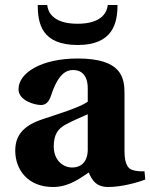

<svg xmlns="http://www.w3.org/2000/svg" viewBox="-20 -736 601 768"><path d="M41 -133C41 -58 91 12 192 12C256 12 300 -23 335 -46C348 -15 365 12 413 12C465 12 528 -5 561 -18L558 -51C545 -50 525 -51 510 -56C497 -60 478 -72 478 -131V-362C478 -424 468 -502 291 -502C144 -502 54 -444 54 -379C54 -334 118 -316 144 -316C166 -316 177 -332 185 -356C213 -441 245 -456 273 -456C302 -456 331 -439 331 -382V-329C296 -305 212 -280 147 -258C68 -231 41 -190 41 -133ZM195 -150C195 -197 211 -220 241 -237C272 -254 307 -268 331 -279V-134C329 -80 296 -66 269 -66C230 -66 195 -97 195 -150ZM131 -716C131 -640 148 -556 291 -556C433 -556 450 -646 450 -716H411C409 -692 392 -641 290 -641C188 -641 171 -692 169 -716Z"/></svg>

Font: Heuristica
Style: Bold
Weight: 700
Version: Version 1.0.1